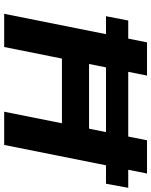

<svg xmlns="http://www.w3.org/2000/svg" viewBox="80 -820 740 941"><g transform="rotate(90 450.5 -350.0)"><path d="M668 -700H831L691 0H528ZM211 0H48L188 -700H351ZM598 -283H257L284 -416H625ZM60 -499 81 -608H901L881 -499Z"/></g></svg>

Font: Montserrat Thin
Style: Bold Italic
Weight: 700
Italic angle: -11.3°
Version: Version 9.000